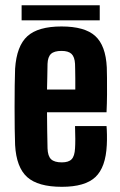

<svg xmlns="http://www.w3.org/2000/svg" viewBox="-20 -711 464 740"><path d="M218.5 9Q126.5 9 84.7 -28.5Q43 -66 38.2 -152Q37.2 -176.1 36.7 -214.8Q36.2 -253.6 36.2 -297.5Q36.2 -341.3 36.7 -381.1Q37.2 -420.9 38.2 -446.3Q44.1 -534 85.5 -571.5Q126.9 -609 217.1 -609Q306.6 -609 347 -572.3Q387.5 -535.6 391.6 -451.2Q392.1 -438.8 392.4 -410.4Q392.7 -382 392.5 -346.8Q392.2 -311.5 390.6 -278.4H161.2Q161.2 -243.6 161.9 -208.7Q162.7 -173.8 163.2 -139.1Q164.2 -109.4 176.9 -97.3Q189.6 -85.2 218.3 -85.2Q244.6 -85.2 256.1 -97.3Q267.7 -109.4 269.2 -139.1Q270.2 -153 270.2 -175.4Q270.2 -197.8 269.2 -225H390.6Q391.7 -214.7 392.2 -192.1Q392.6 -169.5 391.6 -152Q387.5 -66 347.6 -28.5Q307.7 9 218.5 9ZM161.2 -365.9H270.2Q270.3 -388 270.2 -408.4Q270 -428.9 269.7 -444Q269.4 -459 269.2 -464.9Q267.7 -491.6 255.7 -503.2Q243.7 -514.8 217.1 -514.8Q188.9 -514.8 176.5 -503.2Q164.2 -491.6 163.2 -464.9Q162.7 -439.4 162.3 -414.9Q161.9 -390.4 161.2 -365.9ZM63.3 -690.8H364.4V-632.6H63.3Z"/></svg>

Font: Big Shoulders Thin
Style: Regular
Weight: 100
Designer: Patric King
Foundry: XO Type Co
Version: Version 2.002